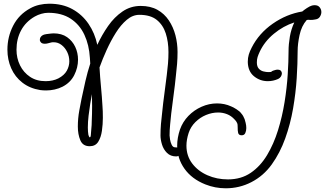

<svg xmlns="http://www.w3.org/2000/svg" viewBox="-20 -769 1754 1036"><path d="M931 75Q900 75 881 56Q862 37 854 10.5Q846 -16 846 -38Q846 -69 848.5 -100Q851 -131 855 -162Q860 -213 867 -263.5Q874 -314 880 -365Q884 -395 886.5 -426Q889 -457 889 -488Q889 -543 874.5 -588.5Q860 -634 826 -661.5Q792 -689 732 -689Q696 -689 664 -662Q632 -635 605 -592Q578 -549 555.5 -499.5Q533 -450 517 -405Q520 -352 525 -300Q530 -248 533 -195Q534 -184 534.5 -168Q535 -152 535 -133Q535 -99 530 -63.5Q525 -28 510 -4Q495 20 464 20Q427 20 413.5 -12Q400 -44 400 -86Q400 -130 408 -173.5Q416 -217 420 -236Q430 -284 441 -332Q452 -380 467 -426L465 -457Q461 -526 435.5 -581Q410 -636 361.5 -668Q313 -700 240 -700Q222 -700 203 -694.5Q184 -689 168 -680Q119 -652 94 -605.5Q69 -559 69 -501Q69 -455 88 -416.5Q107 -378 142 -354.5Q177 -331 226 -331Q265 -331 295 -346Q327 -363 340.5 -387.5Q354 -412 354 -438Q354 -465 342.5 -488.5Q331 -512 312 -526.5Q293 -541 270 -541Q267 -541 263.5 -541Q260 -541 257 -540Q248 -538 239.5 -535.5Q231 -533 222 -533Q208 -533 201.5 -539.5Q195 -546 195 -554Q195 -571 212 -580Q218 -583 230.5 -585Q243 -587 255 -588Q267 -589 269 -589Q313 -589 342 -568.5Q371 -548 386 -516Q401 -484 401 -447Q401 -404 380.5 -363.5Q360 -323 317 -301Q297 -291 274.5 -286Q252 -281 229 -281Q221 -281 213 -281.5Q205 -282 197 -283Q141 -292 101 -323Q61 -354 40.5 -400.5Q20 -447 20 -501Q20 -570 51 -630.5Q82 -691 143 -724Q166 -737 192.5 -743Q219 -749 246 -749Q317 -749 370 -720Q423 -691 457.5 -640.5Q492 -590 505 -527Q530 -581 563.5 -629Q597 -677 641 -707Q685 -737 739 -737Q792 -737 829.5 -716Q867 -695 891 -659Q915 -623 926.5 -579Q938 -535 938 -488Q938 -456 935.5 -424Q933 -392 929 -360Q924 -309 917 -258.5Q910 -208 904 -157Q901 -128 898 -97.5Q895 -67 895 -38Q895 -32 897.5 -16.5Q900 -1 906.5 12.5Q913 26 925 26Q930 26 940 27Q950 28 954 33Q961 40 961 48Q961 56 955.5 62.5Q950 69 943 72Q937 75 931 75ZM464 -28Q469 -28 470 -39.5Q471 -51 472 -64Q474 -80 474.5 -94.5Q475 -109 475 -113Q476 -134 476.5 -155Q477 -176 477 -198Q477 -214 476.5 -229.5Q476 -245 476 -261Q472 -241 467 -210Q462 -179 458 -145Q454 -111 454 -81Q454 -58 457 -41Q458 -39 460 -33.5Q462 -28 464 -28ZM1198 247Q1141 247 1088 226Q1015 197 975.5 141.5Q936 86 936 17Q936 -25 951 -70Q966 -112 996.5 -143.5Q1027 -175 1067.5 -193Q1108 -211 1151 -211Q1192 -211 1227 -195Q1238 -191 1256 -179.5Q1274 -168 1281 -158Q1288 -150 1292 -143Q1296 -136 1300 -126Q1302 -120 1305.5 -106Q1309 -92 1309 -78Q1309 -63 1303.5 -51Q1298 -39 1284 -39Q1268 -39 1265 -52Q1262 -65 1262.5 -81.5Q1263 -98 1259 -106Q1257 -111 1253.5 -115.5Q1250 -120 1246 -124Q1228 -144 1205 -153Q1182 -162 1157 -162Q1124 -162 1091.5 -148.5Q1059 -135 1034 -110Q1009 -85 998 -52Q986 -15 986 17Q986 72 1017 113Q1048 154 1099 176.5Q1150 199 1210 199Q1281 199 1333 163.5Q1385 128 1421 68Q1457 8 1480 -66Q1503 -140 1515.5 -218Q1528 -296 1532.5 -367.5Q1537 -439 1537 -493Q1537 -530 1544 -571Q1551 -612 1568 -648Q1509 -629 1458 -587Q1407 -545 1381 -489Q1374 -474 1370 -461.5Q1366 -449 1366 -432Q1366 -410 1376.5 -398.5Q1387 -387 1402 -383.5Q1417 -380 1428 -380Q1435 -380 1439 -380.5Q1443 -381 1443 -381L1444 -382Q1448 -386 1456 -388.5Q1464 -391 1468 -392Q1471 -393 1474 -393Q1477 -393 1479 -393Q1490 -393 1495.5 -387Q1501 -381 1501 -373Q1501 -365 1496 -356.5Q1491 -348 1481 -343Q1454 -331 1425 -331Q1383 -331 1350.5 -357.5Q1318 -384 1317 -435Q1317 -457 1322.5 -475Q1328 -493 1338 -512Q1377 -589 1451.5 -641Q1526 -693 1611 -707Q1620 -715 1636 -725.5Q1652 -736 1663 -739Q1667 -740 1670.5 -740.5Q1674 -741 1678 -741Q1696 -741 1705 -729.5Q1714 -718 1714 -704Q1714 -691 1706 -678.5Q1698 -666 1681 -664L1668 -662Q1661 -661 1657 -661.5Q1653 -662 1647 -662Q1644 -662 1641 -662Q1638 -662 1635 -661Q1607 -629 1596.5 -580.5Q1586 -532 1586 -493Q1586 -428 1581 -348Q1576 -268 1561.5 -184Q1547 -100 1519 -22Q1491 56 1446.5 118Q1402 180 1336 214Q1272 247 1198 247Z"/></svg>

Font: Twinkle Star
Style: Regular
Weight: 400
Designer: Robert E. Leuschke
Foundry: Robert E. Leuschke
Version: Version 2.010; ttfautohint (v1.8.3)